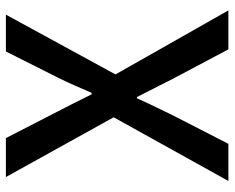

<svg xmlns="http://www.w3.org/2000/svg" viewBox="-90 -686 777 636"><g transform="rotate(-90 298.0 -368.5)"><path d="M16 0H139L233 -183C251 -221 270 -258 290 -303H294C317 -258 336 -221 355 -183L452 0H581L369 -374L567 -737H445L358 -564C341 -530 327 -497 308 -453H303C281 -497 265 -530 247 -564L158 -737H29L227 -380Z"/></g></svg>

Font: Noto Sans JP Medium
Style: Regular
Weight: 500
Designer: Ryoko NISHIZUKA  (kana, bopomofo & ideographs); Paul D. Hunt (Latin, Greek & Cyrillic); Sandoll Communications , Soo-you
Foundry: Adobe
Version: Version 2.002;hotconv 1.0.116;makeotfexe 2.5.65601